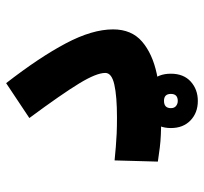

<svg xmlns="http://www.w3.org/2000/svg" viewBox="-40 -502 665 626"><g transform="rotate(-90 293.0 -188.5)"><path d="M218.8 3.9Q188.5 3.9 167 2.9Q145.5 2 125.5 -0.5Q105.5 -2.9 79.6 -6.8L83.5 -147.9Q108.9 -145.5 128.7 -143.8Q148.4 -142.1 170.7 -141.1Q192.9 -140.1 223.6 -140.1Q292.5 -140.1 330.6 -148.7Q368.7 -157.2 368.7 -178.2Q368.7 -207 334.7 -262.9Q300.8 -318.8 221.7 -425.8L335.4 -501.5Q419.9 -392.6 465.3 -306.6Q510.7 -220.7 510.7 -152.8Q510.7 -92.8 471.2 -58.6Q431.6 -24.4 365.5 -10.3Q299.3 3.9 218.8 3.9ZM277.3 123.5Q238.8 123.5 213.9 99.6Q189 75.7 189 35.6Q189 -4.4 214.6 -28.3Q240.2 -52.2 277.3 -52.2Q314.9 -52.2 340.6 -29.3Q366.2 -6.3 366.2 35.6Q366.2 77.1 340.6 100.3Q314.9 123.5 277.3 123.5ZM277.3 58.1Q300.3 58.1 300.3 35.6Q300.3 13.2 277.8 13.2Q253.9 13.2 253.9 35.6Q253.9 46.9 261 52.5Q268.1 58.1 277.3 58.1Z"/></g></svg>

Font: Cascadia Code NF
Style: Bold
Weight: 700
Monospace: yes
Designer: Aaron Bell
Foundry: Saja Typeworks
Version: Version 2404.023; ttfautohint (v1.8.4)